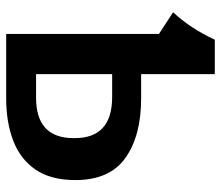

<svg xmlns="http://www.w3.org/2000/svg" viewBox="-68 -664 731 636"><g transform="rotate(90 298.0 -345.5)"><path d="M306 0H92V-506L20 -553Q73 -609 111 -691H225V-447H306Q429 -447 502.5 -395Q576 -343 576 -229Q576 -148 541.5 -97.5Q507 -47 446 -23.5Q385 0 306 0ZM303 -99Q437 -99 437 -223V-227Q437 -351 301 -351H225V-99Z"/></g></svg>

Font: Trujillo Medium
Style: Regular
Weight: 500
Designer: Fira Sans original fonts by bBox Type GmbH, Carrois Corporate GbR, & Edenspiekermann AG / Changes by Cristiano Sobral
Foundry: Fira Sans original fonts by bBox Type GmbH, Carrois Corporate GbR, & Edenspiekermann AG / Changes by Cristiano Sobral
Version: Version 4.301;October 17, 2021;FontCreator 14.0.0.2814 64-bi